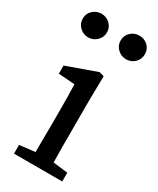

<svg xmlns="http://www.w3.org/2000/svg" viewBox="-186 -779 691 838"><g transform="rotate(30 159.5 -360.0)"><path d="M39 0V-44L117 -53Q117 -91 117.5 -134.5Q118 -178 118 -213V-263Q118 -303 117.5 -333Q117 -363 116 -394L34 -400V-441L185 -495L209 -488L207 -361V-213Q207 -178 207 -134.5Q207 -91 208 -53L282 -44V0ZM65 -601Q40 -601 22 -618.5Q4 -636 4 -661Q4 -686 22 -703Q40 -720 65 -720Q90 -720 108 -703Q126 -686 126 -661Q126 -636 108 -618.5Q90 -601 65 -601ZM256 -601Q231 -601 213 -618.5Q195 -636 195 -661Q195 -686 213 -703Q231 -720 256 -720Q282 -720 299.5 -703Q317 -686 317 -661Q317 -636 299.5 -618.5Q282 -601 256 -601Z"/></g></svg>

Font: Source Serif 4 SmText
Style: Regular
Weight: 400
Designer: Frank Grießhammer
Foundry: Adobe
Version: Version 4.005;hotconv 1.1.0;makeotfexe 2.6.0